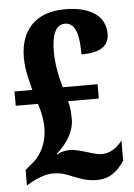

<svg xmlns="http://www.w3.org/2000/svg" viewBox="-53 -764 567 815"><g transform="rotate(-5 230.5 -357.0)"><path d="M328 10C392 10 424 -32 445 -62V-149C424 -118 391 -98 360 -98C334 -98 312 -107 292 -113C269 -119 246 -127 223 -127C203 -127 180 -121 168 -112L166 -115C212 -155 243 -205 243 -256C243 -282 242 -306 234 -334H365V-395H217C206 -428 192 -493 192 -547C192 -625 212 -663 249 -663C300 -663 308 -595 308 -527C397 -527 426 -558 426 -606C426 -670 377 -724 254 -724C129 -724 63 -651 63 -534C63 -483 78 -429 87 -395H11V-334H106C116 -299 124 -270 124 -232C124 -151 84 -102 54 -80L29 -59V7L49 -5C76 -19 111 -34 141 -34C176 -34 197 -27 228 -13C254 -4 283 10 328 10Z"/></g></svg>

Font: Noto Serif Hebrew ExtraCondensed ExtraBold
Style: Regular
Weight: 800
Width: 2
Designer: Monotype Design Team
Foundry: Monotype Imaging Inc.
Version: Version 2.004